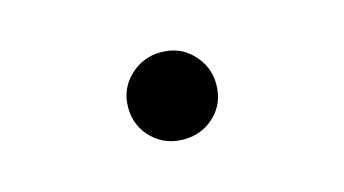

<svg xmlns="http://www.w3.org/2000/svg" viewBox="-37 -549 660 368"><g transform="rotate(-15 293.0 -365.5)"><path d="M293 -451.7Q330.6 -451.7 354.5 -427.2Q380.4 -400.9 380.4 -365.2Q380.4 -327.6 355 -303.2Q329.6 -278.8 293 -278.8Q256.8 -278.8 231.9 -302.7Q205.6 -328.1 205.6 -365.2Q205.6 -402.3 231.9 -427.2Q257.8 -451.7 293 -451.7Z"/></g></svg>

Font: Consola Mono
Style: Bold
Weight: 700
Monospace: yes
Designer: Wojciech Kalinowski "wmk69" (wmk69@o2.pl)
Foundry: Wojciech Kalinowski "wmk69" (wmk69@o2.pl)
Version: Version 2.1.0